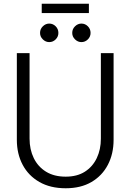

<svg xmlns="http://www.w3.org/2000/svg" viewBox="-20 -989 697 1026"><path d="M331 17Q249 17 190.5 -16.5Q132 -50 101 -108.5Q70 -167 70 -242V-705H138V-248Q138 -190 160.5 -144Q183 -98 226 -71.5Q269 -45 331 -45Q392 -45 433.5 -71.5Q475 -98 497 -144Q519 -190 519 -248V-705H587V-242Q587 -167 556.5 -108.5Q526 -50 469 -16.5Q412 17 331 17ZM203 -919V-969H455V-919ZM243 -764Q224 -764 209 -778.5Q194 -793 194 -813Q194 -834 209 -848.5Q224 -863 243 -863Q263 -863 277.5 -848.5Q292 -834 292 -813Q292 -793 277.5 -778.5Q263 -764 243 -764ZM415 -764Q396 -764 381 -778.5Q366 -793 366 -813Q366 -834 381 -848.5Q396 -863 415 -863Q435 -863 449.5 -848.5Q464 -834 464 -813Q464 -793 449.5 -778.5Q435 -764 415 -764Z"/></svg>

Font: TikTok Sans Light
Style: Regular
Weight: 300
Version: Version 4.000